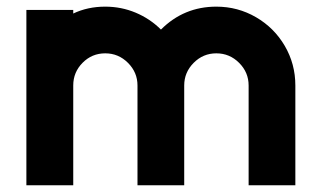

<svg xmlns="http://www.w3.org/2000/svg" viewBox="-20 -552 950 572"><path d="M58.6 0V-522.5H198.2V-511.7Q241.2 -532.2 293.5 -532.2Q341.3 -532.2 384.3 -514.2Q427.2 -496.1 459.5 -463.9Q527.8 -532.2 624.5 -532.2Q688.5 -532.2 742.7 -500.7Q796.9 -469.2 828.4 -415.3Q859.9 -361.3 859.9 -297.4V0H720.7V-297.4Q720.7 -336.4 692.4 -364.7Q664.1 -393.1 624.5 -393.1Q585 -393.1 556.9 -364.7Q528.8 -336.4 528.8 -297.4V0H389.6V-297.4Q389.6 -336.4 361.3 -364.7Q333 -393.1 293.5 -393.1Q253.9 -393.1 226.1 -365Q198.2 -336.9 198.2 -297.4V0Z"/></svg>

Font: Basically A Sans Serif
Style: Bold
Weight: 700
Designer: Hyung-Suk Kim
Foundry: Mental Design
Version: 1.000